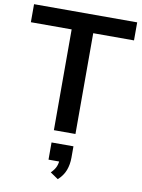

<svg xmlns="http://www.w3.org/2000/svg" viewBox="-104 -775 829 1122"><g transform="rotate(10 310.5 -213.5)"><path d="M247 0V-598H5V-705H617V-598H375V0ZM319 278 272 246Q294 224 302 203.5Q310 183 310 160L337 175H246V73H376V140Q376 181 363 215.5Q350 250 319 278Z"/></g></svg>

Font: NunitoSans3
Style: Bold
Weight: 700
Designer: Vernon Adams
Foundry: Vernon Adams
Version: Version 3.101;gftools[0.9.27]